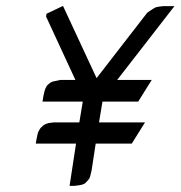

<svg xmlns="http://www.w3.org/2000/svg" viewBox="-20 -604 587 624"><path d="M96.2 -137.2 99.1 -153.8 103 -171.9 106.9 -180.2 111.8 -188 121.1 -196.8 128.9 -201.2 138.2 -204.1 153.8 -206.1H237.8L249 -273.9H118.2L121.1 -292L125 -309.1L127.9 -316.9L132.8 -326.2L143.1 -335L150.9 -338.9L160.2 -340.8L175.8 -344.2H225.1L129.9 -549.8L130.9 -559.1L183.1 -584H185.1L293.9 -350.1L458 -562L462.9 -565.9L477.1 -575.2L485.8 -580.1L494.1 -582L509.8 -584H546.9L360.8 -344.2H473.1L429.2 -273.9H313L301.8 -206.1H451.2L408.2 -137.2H291L277.8 -50.8L273.9 -34.2L271 -24.9L265.1 -17.1L255.9 -7.8L247.1 -3.9L237.8 -2L222.2 0H206.1L227.1 -137.2Z"/></svg>

Font: Petahja
Style: Italic
Weight: 400
Designer: T. Christopher White
Version: Version 1.1